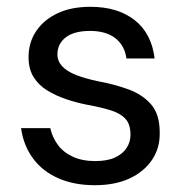

<svg xmlns="http://www.w3.org/2000/svg" viewBox="-20 -533 541 565"><path d="M259 12Q198 12 151.5 -8.5Q105 -29 77 -67Q49 -105 42 -156H128Q134 -129 150 -107Q166 -85 194 -72Q222 -59 260 -59Q296 -59 318.5 -69.5Q341 -80 352.5 -97.5Q364 -115 364 -136Q364 -167 349.5 -183Q335 -199 307 -208Q279 -217 240 -224Q208 -230 176.5 -240.5Q145 -251 119.5 -266.5Q94 -282 79 -306Q64 -330 64 -365Q64 -408 86.5 -441.5Q109 -475 149.5 -494Q190 -513 246 -513Q326 -513 376 -474Q426 -435 435 -361H352Q347 -399 319.5 -420.5Q292 -442 245 -442Q198 -442 173.5 -423Q149 -404 149 -373Q149 -353 163 -338Q177 -323 203.5 -312.5Q230 -302 268 -294Q317 -285 358 -270Q399 -255 424.5 -226Q450 -197 450 -143Q451 -97 427 -62Q403 -27 360.5 -7.5Q318 12 259 12Z"/></svg>

Font: DM Sans 18pt
Style: Regular
Weight: 400
Designer: Colophon Foundry, Jonny Pinhorn
Foundry: Colophon Foundry
Version: Version 4.004;gftools[0.9.30]